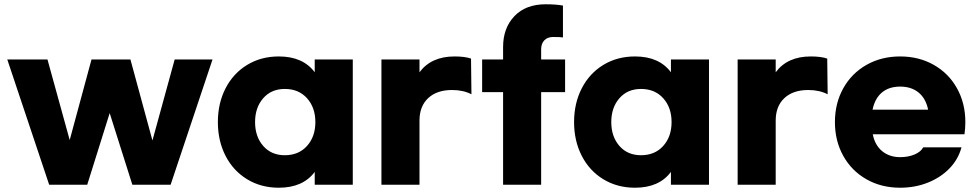

<svg xmlns="http://www.w3.org/2000/svg" viewBox="-20 -774 4573 898"><path d="M974 -496 778 90H599L493 -245L388 90H210L14 -496H202L306 -119L408 -496H590L693 -117L797 -496Z M999 -203Q999 -291 1035 -361Q1071 -431 1136 -470.5Q1201 -510 1284 -510Q1397 -510 1452 -436V-496H1630V90H1452V30Q1397 104 1284 104Q1201 104 1136 64.5Q1071 25 1035 -45Q999 -115 999 -203ZM1455 -203Q1455 -271 1416 -314.5Q1377 -358 1312 -358Q1249 -358 1211 -314.5Q1173 -271 1173 -203Q1173 -135 1211 -91.5Q1249 -48 1312 -48Q1377 -48 1416 -91.5Q1455 -135 1455 -203Z M1764 -496H1942V-436Q1997 -510 2106 -510Q2154 -510 2183 -500L2185 -333Q2147 -353 2094 -353Q2023 -353 1982.5 -315Q1942 -277 1942 -210V90H1764Z M2623 -343H2511V90H2333V-343H2235V-496H2333V-554Q2333 -643 2386 -698.5Q2439 -754 2532 -754Q2580 -754 2613 -748V-599Q2600 -601 2567 -601Q2541 -601 2526 -585.5Q2511 -570 2511 -544V-496H2623Z M2665 -203Q2665 -291 2701 -361Q2737 -431 2802 -470.5Q2867 -510 2950 -510Q3063 -510 3118 -436V-496H3296V90H3118V30Q3063 104 2950 104Q2867 104 2802 64.5Q2737 25 2701 -45Q2665 -115 2665 -203ZM3121 -203Q3121 -271 3082 -314.5Q3043 -358 2978 -358Q2915 -358 2877 -314.5Q2839 -271 2839 -203Q2839 -135 2877 -91.5Q2915 -48 2978 -48Q3043 -48 3082 -91.5Q3121 -135 3121 -203Z M3430 -496H3608V-436Q3663 -510 3772 -510Q3820 -510 3849 -500L3851 -333Q3813 -353 3760 -353Q3689 -353 3648.5 -315Q3608 -277 3608 -210V90H3430Z M3885 -203Q3885 -291 3924 -361Q3963 -431 4032.5 -470.5Q4102 -510 4190 -510Q4278 -510 4347.5 -470.5Q4417 -431 4456 -361Q4495 -291 4495 -203Q4495 -174 4491 -146H4062Q4072 -95 4106 -67Q4140 -39 4190 -39Q4228 -39 4257.5 -51.5Q4287 -64 4298 -85H4477Q4462 -29 4421 13.5Q4380 56 4320 80Q4260 104 4190 104Q4102 104 4032.5 64.5Q3963 25 3924 -45Q3885 -115 3885 -203ZM4321 -261Q4310 -314 4276 -341.5Q4242 -369 4190 -369Q4138 -369 4105 -341.5Q4072 -314 4061 -261Z"/></svg>

Font: Gmarket Sans TTF Bold
Style: Regular
Weight: 700
Designer: Creative Director : Sungho Lee; Art Director : Kiwoong Choi; Project Manager : Sori Yang, Jongwook Yoon; Font Designer :
Foundry: Sandoll Inc.
Version: Version 1.000;hotconv 1.0.109;makeotfexe 2.5.65596